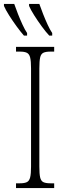

<svg xmlns="http://www.w3.org/2000/svg" viewBox="-47 -951 329 971"><path d="M34 0V-24H54Q77 -24 89 -30Q101 -36 105.5 -54Q110 -72 110 -108V-605Q110 -642 105.5 -660Q101 -678 89 -684Q77 -690 54 -690H34V-714H227V-690H208Q184 -690 172 -684Q160 -678 156 -660Q152 -642 152 -605V-109Q152 -72 156 -54Q160 -36 172 -30Q184 -24 208 -24H227V0ZM202 -771Q185 -789 164.5 -817Q144 -845 126 -873.5Q108 -902 100 -921V-931H152Q160 -908 171 -880Q182 -852 194 -826Q206 -800 217 -784V-771ZM74 -771Q58 -789 37.5 -817Q17 -845 -1 -873.5Q-19 -902 -27 -921V-931H25Q33 -908 44 -880Q55 -852 67 -826Q79 -800 90 -784V-771Z"/></svg>

Font: Noto Serif ExtraCondensed ExtraLight
Style: Regular
Weight: 200
Width: 2
Designer: Monotype Design Team
Foundry: Monotype Imaging Inc.
Version: Version 2.015